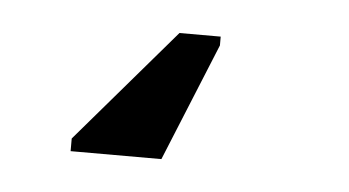

<svg xmlns="http://www.w3.org/2000/svg" viewBox="-27 30 387 213"><g transform="rotate(5 166.5 136.5)"><path d="M211.9 66.4V76.2L158.2 207.5H57.1V193.4L166 66.4Z"/></g></svg>

Font: Arial
Style: Regular
Weight: 400
Designer: Steve Matteson
Foundry: Ascender Corporation
Version: Version 2.00.3